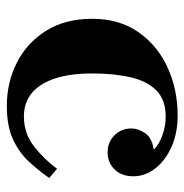

<svg xmlns="http://www.w3.org/2000/svg" viewBox="-9 -521 540 562"><g transform="rotate(90 261.0 -240.0)"><path d="M290 10Q221 10 163 -19.5Q105 -49 70 -105Q35 -161 35 -240Q35 -319 74 -375Q113 -431 177.5 -460.5Q242 -490 318 -490Q370 -490 410 -472Q450 -454 473 -424.5Q496 -395 496 -360Q496 -326 476 -305.5Q456 -285 426 -285Q396 -285 376 -305Q356 -325 356 -355Q356 -374 369.5 -394.5Q383 -415 418 -420Q404 -435 377 -445Q350 -455 321 -455Q273 -455 245.5 -428.5Q218 -402 206.5 -353.5Q195 -305 195 -240Q195 -176 209.5 -131.5Q224 -87 252 -63.5Q280 -40 321 -40Q371 -40 409 -70Q447 -100 474 -137L501 -114Q480 -84 454 -55.5Q428 -27 389 -8.5Q350 10 290 10Z"/></g></svg>

Font: Brygada 1918
Style: Bold
Weight: 700
Designer: Mateusz Machalski | Borys Kosmynka | Przemek Hoffer
Foundry: NIEPODLEGLA 2018
Version: Version 3.006